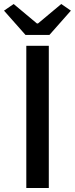

<svg xmlns="http://www.w3.org/2000/svg" viewBox="-32 -936 373 956"><path d="M-12 -883 95 -762H214L321 -883L273 -916L157 -819H152L36 -916ZM99 -708V0H211V-708Z"/></svg>

Font: Spoqa Han Sans Neo Medium
Style: Regular
Weight: 500
Designer: [Spoqa Han Sans Neo] Dong-huui Kim ___ Younghwa Kang ___ Yujin Lee ___ [Noto Sans] Ryoko NISHIZUKA ____ (kana & ideograp
Foundry: Spoqa (http://www.spoqa-han-sans.com)
Version: Version 1.100;hotconv 1.0.109;makeotfexe 2.5.65596